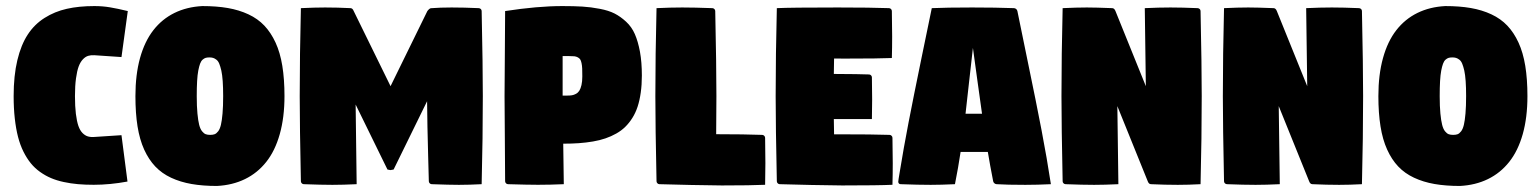

<svg xmlns="http://www.w3.org/2000/svg" viewBox="-20 -613 5109 639"><path d="M25.4 -293.2Q25.4 -361.1 37.7 -412.5Q50 -463.9 72.3 -497.9Q94.5 -532 128.3 -553.3Q162.1 -574.7 202.4 -583.7Q242.7 -592.8 293.9 -592.8Q321.3 -592.8 345.6 -588.7Q369.9 -584.7 405.3 -576.2L384.3 -423.1L294.2 -429.2Q282.7 -429.9 273.7 -427.2Q264.6 -424.6 256.1 -415.8Q247.6 -407 241.9 -392Q236.3 -377 232.9 -352.1Q229.5 -327.1 229.5 -293.2Q229.5 -259 232.5 -234.3Q235.6 -209.5 240.8 -194.2Q246.1 -179 254.5 -170.4Q262.9 -161.9 272.2 -159.1Q281.5 -156.2 294.2 -157.2L384.3 -163.1L404.3 -8.8Q345.9 2 292 2Q263.4 2 239.5 -0.1Q215.6 -2.2 192.3 -7.2Q168.9 -12.2 149.9 -20.3Q130.9 -28.3 113.4 -40.8Q95.9 -53.2 82.5 -69.7Q69.1 -86.2 58.1 -108.2Q47.1 -130.1 40 -157.5Q33 -184.8 29.2 -218.9Q25.4 -252.9 25.4 -293.2Z M430.7 -293.2Q430.7 -364.3 446 -419.8Q461.4 -475.3 490.4 -512.5Q519.3 -549.6 560.4 -569.8Q601.6 -590.1 653.3 -592.8Q700.9 -592.8 738.3 -586.3Q775.6 -579.8 806.8 -565.3Q837.9 -550.8 859.9 -527.6Q881.8 -504.4 897.1 -471.2Q912.4 -438 919.6 -393.8Q926.8 -349.6 926.8 -293.2Q926.8 -222.2 911.1 -166.6Q895.5 -111.1 866.1 -74.1Q836.7 -37.1 795.4 -17Q754.2 3.2 702.1 5.9Q654.8 5.9 617.6 -0.6Q580.3 -7.1 549.4 -21.5Q518.6 -35.9 496.7 -59Q474.9 -82 459.8 -115.2Q444.8 -148.4 437.7 -192.5Q430.7 -236.6 430.7 -293.2ZM634.8 -293.2Q634.8 -259 637.1 -235.1Q639.4 -211.2 642.9 -197.4Q646.5 -183.6 652.6 -176Q658.7 -168.5 664.8 -166.3Q670.9 -164.1 679.7 -164.1Q688.5 -164.1 694.3 -166.3Q700.2 -168.5 706.1 -176Q711.9 -183.6 715.2 -197.4Q718.5 -211.2 720.6 -235.1Q722.7 -259 722.7 -293.2Q722.7 -321.5 721.2 -342.9Q719.7 -364.3 716.6 -378.2Q713.4 -392.1 709.7 -401Q706.1 -409.9 700.3 -414.3Q694.6 -418.7 689.3 -420.3Q684.1 -421.9 676.8 -421.9Q669.4 -421.9 664.4 -420.4Q659.4 -418.9 654.3 -414.4Q649.2 -409.9 645.9 -401Q642.6 -392.1 639.9 -378.1Q637.2 -364 636 -342.9Q634.8 -321.8 634.8 -293.2Z M977.5 -293Q977.5 -429.7 981.4 -585.9Q1027.8 -588.1 1062 -588.1Q1103 -588.1 1146.5 -585.9Q1153.6 -585.7 1157.2 -576.2L1279.8 -326.2L1402.3 -576.2Q1409.2 -585.2 1414.3 -585.7Q1444.8 -588.1 1482.9 -588.1Q1523.9 -588.1 1573.2 -585.9Q1577.4 -585.7 1580.2 -582.9Q1583 -580.1 1583 -576.2Q1586.9 -392.6 1586.9 -293Q1586.9 -156.2 1583 0Q1541 2.2 1507.3 2.2Q1476.8 2.2 1417 0Q1413.1 0 1410.2 -2.9Q1407.2 -5.9 1407.2 -9.8Q1406.5 -37.1 1405 -91.7Q1403.6 -146.2 1402.6 -190.8Q1401.6 -235.4 1401.4 -276.1L1290 -48.8L1279.3 -46.9L1269.5 -48.8L1163.6 -265.1L1167 0Q1120.6 2.2 1086.4 2.2Q1051 2.2 991.2 0Q987.3 0 984.4 -2.9Q981.4 -5.9 981.4 -9.8Q977.5 -193.4 977.5 -293Z M1659.2 -293Q1659.2 -342 1660.2 -435.3Q1661.1 -528.6 1661.1 -576.2Q1769.3 -592.8 1851.6 -592.8Q1890.9 -592.8 1918.6 -591.1Q1946.3 -589.4 1976 -583.7Q2005.6 -578.1 2025.4 -568Q2045.2 -557.9 2063.7 -540.8Q2082.3 -523.7 2092.9 -499.4Q2103.5 -475.1 2109.9 -440.6Q2116.2 -406 2116.2 -361.6Q2116.2 -330.8 2112.5 -304.9Q2108.9 -279.1 2102.1 -258.2Q2095.2 -237.3 2084.6 -220.5Q2074 -203.6 2060.9 -190.8Q2047.9 -178 2030.9 -168.5Q2013.9 -158.9 1995.1 -152.5Q1976.3 -146 1953.4 -142.1Q1930.4 -138.2 1906.6 -136.5Q1882.8 -134.8 1854.5 -134.8Q1856.4 -22.5 1856.4 0Q1810.8 2 1770.5 2Q1737.8 2 1670.9 0Q1667 0 1664.1 -2.9Q1661.1 -5.9 1661.1 -9.8Q1661.1 -54.9 1660.2 -149.2Q1659.2 -243.4 1659.2 -293ZM1852.5 -294.9H1867.9Q1877 -294.9 1883.4 -295.9Q1889.9 -296.9 1896.9 -300.7Q1903.8 -304.4 1908.1 -311.2Q1912.4 -317.9 1915.2 -329.8Q1918 -341.8 1918 -358.6Q1918 -375 1917.6 -384.9Q1917.2 -394.8 1915.4 -403.1Q1913.6 -411.4 1911 -415.3Q1908.4 -419.2 1903.1 -422.1Q1897.7 -425 1891.5 -425.7Q1885.3 -426.3 1874.8 -426.3H1852.5Z M2161.1 -293Q2161.1 -429.7 2165 -585.9Q2211.4 -588.1 2250.5 -588.1Q2290.8 -588.1 2350.6 -585.9Q2354.5 -585.9 2357.4 -583Q2360.4 -580.1 2360.4 -576.2Q2364.3 -392.6 2364.3 -293Q2364.3 -228 2363.5 -166.3H2367.7Q2456.8 -166.3 2516.6 -164.1Q2520.5 -164.1 2523.4 -161.1Q2526.4 -158.2 2526.4 -154.3Q2527.3 -94.7 2527.3 -69.8Q2527.3 -31.5 2526.4 2Q2480 4.2 2382.3 4.2Q2358.2 4.2 2279.4 2.6Q2200.7 1 2174.8 0Q2170.9 0 2168 -2.9Q2165 -5.9 2165 -9.8Q2161.1 -193.4 2161.1 -293Z M2561.5 -293Q2561.5 -429.7 2565.4 -585.9Q2611.8 -588.1 2768.1 -588.1Q2878.7 -588.1 2938.5 -585.9Q2942.4 -585.9 2945.3 -583Q2948.2 -580.1 2948.2 -576.2Q2949.2 -516.6 2949.2 -491.7Q2949.2 -453.4 2948.2 -419.9Q2907 -418 2793 -418Q2772.5 -418 2755.9 -418.2Q2755.4 -384.5 2755.1 -366.9Q2842.5 -366.5 2872.1 -365.2Q2876 -365.2 2878.9 -362.3Q2881.8 -359.4 2881.8 -355.5Q2882.6 -315.4 2882.6 -282Q2882.6 -252 2881.8 -216.8H2755.1Q2755.4 -199.7 2755.9 -166H2767.6Q2887.2 -166 2940.4 -164.1Q2944.3 -164.1 2947.3 -161.1Q2950.2 -158.2 2950.2 -154.3Q2951.2 -94.7 2951.2 -69.8Q2951.2 -31.5 2950.2 2Q2903.8 4.2 2782.7 4.2Q2758.5 4.2 2679.8 2.6Q2601.1 1 2575.2 0Q2571.3 0 2568.4 -2.9Q2565.4 -5.9 2565.4 -9.8Q2561.5 -193.4 2561.5 -293Z M2969.5 -8.1Q2969.5 -12 2974.1 -38.6Q2987.1 -118.9 3003.7 -205Q3020.3 -291 3046.6 -418.6Q3073 -546.1 3081.1 -585.9Q3129.9 -588.1 3215.3 -588.1Q3294.9 -588.1 3354.5 -585.9Q3358.4 -585.9 3361.8 -583.1Q3365.2 -580.3 3366 -576.2Q3376.7 -521.7 3402.5 -398.2Q3428.2 -274.7 3446.4 -179.8Q3464.6 -85 3477.5 0Q3431.4 2.2 3392.6 2.2Q3330.3 2.2 3296.9 0Q3292.7 -0.2 3289.4 -3.1Q3286.1 -5.9 3285.4 -9.8Q3274.4 -65.9 3267.6 -107.4H3177Q3169.2 -55.2 3158.2 0Q3111.3 2.2 3077.4 2.2Q3036.9 2.2 2977.5 0Q2973.9 0 2971.7 -2.3Q2969.5 -4.6 2969.5 -8.1ZM3193.4 -234.4H3248.3Q3242.4 -274.4 3232.4 -348.5Q3222.4 -422.6 3218 -453.4Q3213.1 -413.6 3205.1 -339.2Q3197 -264.9 3193.4 -234.4Z M3512.7 -293Q3512.7 -429.7 3516.6 -585.9Q3563 -588.1 3597.2 -588.1Q3626.2 -588.1 3681.6 -585.9Q3688.7 -585.7 3692.4 -576.2L3793.5 -326.2L3790 -585.9Q3836.7 -588.1 3875.5 -588.1Q3913.6 -588.1 3965.8 -585.9Q3970 -585.7 3972.8 -582.9Q3975.6 -580.1 3975.6 -576.2Q3979.5 -392.6 3979.5 -293Q3979.5 -156.2 3975.6 0Q3935.1 2.2 3899.9 2.2Q3858.2 2.2 3810.5 0Q3803.2 -0.2 3799.8 -9.8L3698.7 -259.8L3702.1 0Q3655.8 2.2 3621.6 2.2Q3583 2.2 3526.4 0Q3522.2 -0.2 3519.4 -3.1Q3516.6 -5.9 3516.6 -9.8Q3512.7 -193.4 3512.7 -293Z M4049.8 -293Q4049.8 -429.7 4053.7 -585.9Q4100.1 -588.1 4134.3 -588.1Q4163.3 -588.1 4218.8 -585.9Q4225.8 -585.7 4229.5 -576.2L4330.6 -326.2L4327.1 -585.9Q4373.8 -588.1 4412.6 -588.1Q4450.7 -588.1 4502.9 -585.9Q4507.1 -585.7 4509.9 -582.9Q4512.7 -580.1 4512.7 -576.2Q4516.6 -392.6 4516.6 -293Q4516.6 -156.2 4512.7 0Q4472.2 2.2 4437 2.2Q4395.3 2.2 4347.7 0Q4340.3 -0.2 4336.9 -9.8L4235.8 -259.8L4239.3 0Q4192.9 2.2 4158.7 2.2Q4120.1 2.2 4063.5 0Q4059.3 -0.2 4056.5 -3.1Q4053.7 -5.9 4053.7 -9.8Q4049.8 -193.4 4049.8 -293Z M4567.4 -293.2Q4567.4 -364.3 4582.8 -419.8Q4598.1 -475.3 4627.1 -512.5Q4656 -549.6 4697.1 -569.8Q4738.3 -590.1 4790 -592.8Q4837.6 -592.8 4875 -586.3Q4912.4 -579.8 4943.5 -565.3Q4974.6 -550.8 4996.6 -527.6Q5018.6 -504.4 5033.8 -471.2Q5049.1 -438 5056.3 -393.8Q5063.5 -349.6 5063.5 -293.2Q5063.5 -222.2 5047.9 -166.6Q5032.2 -111.1 5002.8 -74.1Q4973.4 -37.1 4932.1 -17Q4890.9 3.2 4838.9 5.9Q4791.5 5.9 4754.3 -0.6Q4717 -7.1 4686.2 -21.5Q4655.3 -35.9 4633.4 -59Q4611.6 -82 4596.6 -115.2Q4581.5 -148.4 4574.5 -192.5Q4567.4 -236.6 4567.4 -293.2ZM4771.5 -293.2Q4771.5 -259 4773.8 -235.1Q4776.1 -211.2 4779.7 -197.4Q4783.2 -183.6 4789.3 -176Q4795.4 -168.5 4801.5 -166.3Q4807.6 -164.1 4816.4 -164.1Q4825.2 -164.1 4831.1 -166.3Q4836.9 -168.5 4842.8 -176Q4848.6 -183.6 4851.9 -197.4Q4855.2 -211.2 4857.3 -235.1Q4859.4 -259 4859.4 -293.2Q4859.4 -321.5 4857.9 -342.9Q4856.4 -364.3 4853.3 -378.2Q4850.1 -392.1 4846.4 -401Q4842.8 -409.9 4837 -414.3Q4831.3 -418.7 4826 -420.3Q4820.8 -421.9 4813.5 -421.9Q4806.2 -421.9 4801.1 -420.4Q4796.1 -418.9 4791 -414.4Q4785.9 -409.9 4782.6 -401Q4779.3 -392.1 4776.6 -378.1Q4773.9 -364 4772.7 -342.9Q4771.5 -321.8 4771.5 -293.2Z"/></svg>

Font: Digitalt
Style: Medium
Weight: 500
Designer: gluk
Foundry: gluk
Version: Version 0.60